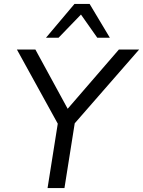

<svg xmlns="http://www.w3.org/2000/svg" viewBox="-20 -957 728 977"><path d="M222 0 280 -366 287 -304 66 -705H160L329 -395H317L585 -705H688L338 -304L366 -366L308 0ZM214 -765 359 -937H436L539 -765H475L392 -883L278 -765Z"/></svg>

Font: Nunito Sans 10pt
Style: Italic
Weight: 400
Italic angle: -9°
Designer: Vernon Adams
Foundry: Vernon Adams
Version: Version 3.101;gftools[0.9.27]